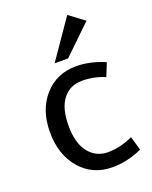

<svg xmlns="http://www.w3.org/2000/svg" viewBox="-134 -772 681 858"><g transform="rotate(-20 206.0 -342.5)"><path d="M251 -468Q318 -468 387 -438L362 -376Q311 -398 253.5 -398Q196 -398 162.5 -355Q129 -312 129 -229Q129 -146 164 -102Q199 -58 256 -58Q313 -58 374 -86L393 -20Q323 12 251 12Q158 12 99.5 -55.5Q41 -123 41 -229.5Q41 -336 99.5 -402Q158 -468 251 -468ZM230 -513H166L293 -697L365 -643Z"/></g></svg>

Font: Average Sans
Style: Regular
Weight: 400
Designer: Eduardo Rodriguez Tunni
Foundry: Eduardo Rodriguez Tunni
Version: Version 1.002